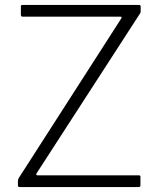

<svg xmlns="http://www.w3.org/2000/svg" viewBox="-20 -762 647 782"><path d="M55 -1.5C56.3 -0.5 58.7 0 62 0H544C549.3 0 552 -2.7 552 -8V-42C552 -46 549.7 -48 545 -48H132C130 -48 128.7 -48.7 128 -50C127.3 -51.3 127.7 -53.3 129 -56L547 -702C547.7 -702.7 548.8 -704.3 550.5 -707C552.2 -709.7 553 -712.7 553 -716V-735C553 -739.7 550.7 -742 546 -742H71C67 -742 65 -739.7 65 -735V-702C65 -696.7 67.7 -694 73 -694H470C475.3 -694 476.7 -691.7 474 -687L61 -44C55.7 -36.7 53 -30.3 53 -25V-8C53 -4.7 53.7 -2.5 55 -1.5Z"/></svg>

Font: Libre Franklin ExtraLight
Style: Regular
Weight: 275
Designer: Pablo Impallari, Rodrigo Fuenzalida
Foundry: Impallari Type
Version: Version 1.002; ttfautohint (v1.5)